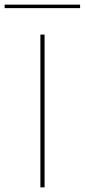

<svg xmlns="http://www.w3.org/2000/svg" viewBox="-40 -807 365 827"><path d="M-20 -787H305V-772H-20ZM134 -658H152V0H134Z"/></svg>

Font: Ysabeau SC Thin
Style: Regular
Weight: 200
Designer: Christian Thalmann (Catharsis Fonts)
Version: Version 0.003